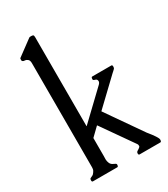

<svg xmlns="http://www.w3.org/2000/svg" viewBox="-196 -890 858 980"><g transform="rotate(-30 233.0 -400.0)"><path d="M167 -85.4 166.5 -64.5Q166.5 -53.7 171.6 -41.7Q176.8 -29.8 190.4 -24.4Q204.1 -19 204.6 -13.7Q204.6 0 198.2 0H54.7Q48.3 0 48.3 -8.8Q48.3 -17.6 52.2 -20Q56.2 -22.5 62.3 -24.9Q68.4 -27.3 72 -31Q75.7 -34.7 78.6 -39.3Q81.5 -43.9 83.3 -47.1Q85 -50.3 85.7 -56.4Q86.4 -62.5 86.4 -64.5V-678.2Q86.4 -694.3 78.9 -700.9Q71.3 -707.5 62.5 -708Q53.7 -708.5 50.8 -710.9Q46.4 -713.9 46.4 -718.3L46.9 -727.1Q46.9 -729.5 49.6 -731.2Q52.2 -732.9 52.7 -733.4L140.6 -798.3Q142.6 -799.8 151.1 -799.8Q159.7 -799.8 163.3 -797.6Q167 -795.4 167 -784.7V-260.3H168L327.1 -412.1Q335.4 -420.4 335.4 -428.2Q335.4 -440.4 323.7 -443.4Q312 -446.3 312.5 -451.7Q312.5 -465.3 318.8 -465.3H431.2Q437.5 -465.3 437.5 -456.5Q437.5 -447.8 434.6 -444.1Q431.6 -440.4 425.5 -435.3Q419.4 -430.2 417.5 -428.2L271 -288.6V-287.1L416.5 -78.1Q458.5 -26.9 458.5 -13.4Q458.5 0 452.1 0H329.6Q323.2 0 323.2 -8.5Q323.2 -17.1 329.6 -21Q349.1 -32.2 349.1 -38.1Q349.1 -47.9 346.2 -50.8L216.3 -236.3H214.4L167 -190.4Z"/></g></svg>

Font: Della Respira
Style: Regular
Weight: 500
Version: Version 0.201